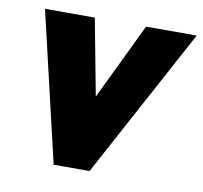

<svg xmlns="http://www.w3.org/2000/svg" viewBox="-64 -585 692 653"><g transform="rotate(10 282.0 -258.5)"><path d="M161.5 0 40.5 -517H212.5L262.5 -253L389.5 -517H564.5L285.5 0Z"/></g></svg>

Font: Public Sans Black
Style: Italic
Weight: 900
Italic angle: -8°
Designer: The Public Sans project authors (U.S. Web Design System). Libre Franklin designed by Pablo Impallari and Rodrigo Fuenzal
Version: Version 1.007; ttfautohint (v1.8.1) -l 8 -r 50 -G 200 -x 14 